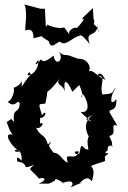

<svg xmlns="http://www.w3.org/2000/svg" viewBox="-20 -802 573 860"><path d="M31 -269 8 -254C13 -262 22 -191 56 -189C-1 -223 2 -175 67 -122C13 -119 81 -161 77 -82C42 -120 61 -65 61 -78C118 -69 67 -37 134 -64C102 -38 113 -51 155 -2C180 -11 194 4 153 21C209 18 188 28 227 6C221 -16 286 33 260 17C319 -2 306 28 296 38C354 9 365 16 337 18C378 -24 384 9 392 9C399 -20 405 -37 388 -59C468 -90 448 -69 450 -101C492 -135 428 -97 463 -131C457 -162 501 -146 479 -146C488 -158 477 -176 469 -193C511 -199 466 -255 506 -239L471 -298C466 -320 505 -295 501 -358C469 -318 473 -375 499 -409C476 -392 501 -382 438 -379C424 -431 462 -461 414 -464C438 -491 445 -443 459 -442C390 -469 406 -504 351 -470C412 -476 373 -555 318 -536C332 -531 355 -532 304 -548C270 -564 271 -545 243 -571C271 -535 228 -499 220 -553C175 -516 170 -530 163 -536C134 -496 134 -519 153 -533C152 -463 82 -450 111 -479C124 -457 125 -489 77 -413C77 -468 93 -428 40 -408C49 -405 36 -352 14 -346C51 -313 58 -363 68 -339C68 -290 34 -325 43 -255ZM365 -269 401 -293C359 -263 354 -226 385 -178C387 -202 363 -196 376 -133C353 -126 347 -174 338 -128C339 -88 288 -131 334 -123C317 -73 264 -132 284 -74C262 -78 248 -119 222 -117C219 -120 182 -155 210 -168C189 -131 209 -171 194 -155C180 -211 156 -182 136 -247C141 -198 194 -261 159 -249L160 -274C187 -272 192 -318 168 -286C149 -346 154 -333 183 -338C199 -406 191 -422 182 -411C173 -366 206 -395 251 -455C222 -418 263 -427 271 -391C261 -452 281 -446 304 -391C304 -391 349 -435 335 -421C365 -359 333 -356 350 -382C370 -361 392 -292 341 -301C360 -279 389 -261 388 -258ZM266 -681C270 -674 223 -674 192 -692C182 -669 186 -692 181 -763H161L89 -782C106 -751 89 -668 94 -665C117 -675 131 -665 130 -632C118 -625 200 -651 166 -638C192 -622 213 -605 197 -627C205 -562 242 -629 253 -612C273 -596 305 -632 329 -640C345 -640 334 -661 382 -605C359 -669 410 -629 419 -689C416 -641 439 -660 400 -694C408 -723 394 -713 399 -717L396 -766L345 -717C362 -725 356 -709 324 -676C315 -685 275 -662 295 -642Z"/></svg>

Font: Asimov Aggro
Style: Condensed
Weight: 500
Designer: Google
Version: Version 2.000980; 2014